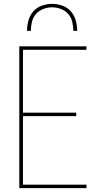

<svg xmlns="http://www.w3.org/2000/svg" viewBox="-20 -975 540 995"><path d="M80 0V-735H428V-717H99V-391H375V-373H99V-18H428V0ZM120 -815Q120 -842 127.5 -869Q135 -896 152.5 -916Q170 -936 196.5 -945.5Q223 -955 250 -955Q277 -955 303.5 -945.5Q330 -936 347.5 -916Q365 -896 372.5 -869Q380 -842 380 -815H360Q360 -838 354.5 -861.5Q349 -885 333.5 -902.5Q318 -920 295.5 -928.5Q273 -937 250 -937Q227 -937 204.5 -928.5Q182 -920 166.5 -902.5Q151 -885 145.5 -861.5Q140 -838 140 -815Z"/></svg>

Font: Zed Mono Thin
Style: Regular
Weight: 100
Monospace: yes
Designer: Belleve Invis
Foundry: Belleve Invis
Version: Version 1.0.0; ttfautohint (v1.8.4)